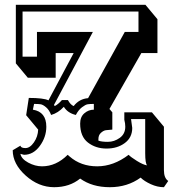

<svg xmlns="http://www.w3.org/2000/svg" viewBox="-20 -720 747 800"><path d="M212 -499V-396H96L46 -456V-700H586L636 -640V-499H569L436 -266L448 -252V-180Q431 -179 421 -177.5Q411 -176 400.5 -166.5Q390 -157 390 -140V-134Q403 -129 429.5 -129Q456 -129 479 -145.5Q502 -162 502 -192Q502 -206 498 -221V-252H613L663 -192V-11Q663 22 681 34L663 60Q636 60 608.5 47.5Q581 35 566 20Q511 60 437.5 60Q364 60 314 24Q270 60 205.5 60Q141 60 87 11.5Q33 -37 33 -94L65 -113Q67 -103 86 -103Q105 -103 121.5 -127Q138 -151 139 -180L89 -240L100 -312Q161 -312 182 -302L287 -499ZM208 -278Q222 -285 238 -303H263Q274 -283 287 -278Q310 -308 347 -311L500 -587H557V-672H74V-484H134V-587H367L205 -283ZM526 -224 531 -187Q531 -147 500 -124Q469 -101 424 -101Q379 -101 346.5 -126Q314 -151 314 -205Q314 -233 331.5 -248Q349 -263 371 -263V-287Q354 -287 345 -285.5Q336 -284 321.5 -273Q307 -262 296 -241Q262 -249 246 -275Q222 -249 193 -241Q185 -262 172 -273Q159 -284 149.5 -285.5Q140 -287 122 -287L117 -263Q173 -254 173 -192Q173 -149 146 -112Q119 -75 80 -75L65 -79Q69 -58 97.5 -42.5Q126 -27 155 -27Q214 -27 262 -75L270 -68Q317 -27 385 -27Q453 -27 516 -75Q524 -66 550.5 -49.5Q577 -33 593 -31Q585 -39 585 -82V-224Z"/></svg>

Font: Ewert
Style: Regular
Weight: 400
Designer: Johan Kallas, Mihkel Virkus
Foundry: Johan Kallas, Mihkel Virkus
Version: Version 1.001